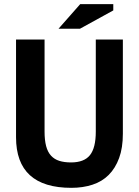

<svg xmlns="http://www.w3.org/2000/svg" viewBox="-20 -890 667 922"><path d="M57 0ZM440 -700H570V-248Q570 -180 552 -131Q534 -82 502 -50Q470 -18 424 -3Q378 12 323 12Q57 12 57 -231V-700H194V-258Q194 -217 201.5 -188.5Q209 -160 225 -142.5Q241 -125 265 -117.5Q289 -110 321 -110Q384 -110 412 -145Q440 -180 440 -258ZM365 -870H524V-840L364 -752H261Z"/></svg>

Font: PT Sans
Style: Bold
Weight: 700
Version: Version 2.003W OFL; ttfautohint (v1.6)